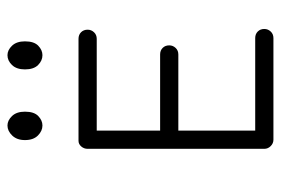

<svg xmlns="http://www.w3.org/2000/svg" viewBox="-142 -628 770 527"><g transform="rotate(-90 243.5 -365.0)"><path d="M123 0Q113 0 105.5 -7.5Q98 -15 98 -25V-510Q98 -520 104.5 -527.5Q111 -535 120 -535H400Q411 -535 418 -528Q425 -521 425 -510Q425 -500 418 -492.5Q411 -485 400 -485H148V-311H357Q368 -311 375 -304Q382 -297 382 -286Q382 -276 375 -268.5Q368 -261 357 -261H148V-50H402Q413 -50 420 -43Q427 -36 427 -25Q427 -15 420 -7.5Q413 0 402 0ZM355 -730Q369 -730 381 -717.5Q393 -705 393 -682Q393 -657 381 -645.5Q369 -634 355 -634Q340 -634 328 -646Q316 -658 316 -682Q316 -705 328 -717.5Q340 -730 355 -730ZM162 -730Q176 -730 188 -717.5Q200 -705 200 -682Q200 -657 188 -645.5Q176 -634 162 -634Q147 -634 134.5 -646.5Q122 -659 122 -682Q122 -704 134.5 -717Q147 -730 162 -730Z"/></g></svg>

Font: Hubballi
Style: Regular
Weight: 400
Designer: Erin McLaughlin
Version: Version 1.000; ttfautohint (v1.8.3)